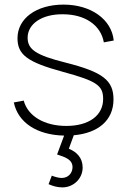

<svg xmlns="http://www.w3.org/2000/svg" viewBox="-20 -575 554 834"><path d="M251 239C299 239 339 201 339 153C339 110 313 85 279 71L300.5 12.5C408.5 3 473 -54 473 -143C473 -226 427 -262 265 -303C137 -335 100 -360 100 -411C100 -472 163 -514 253 -513C349 -513 418 -466 431 -391L474 -399C465 -491 375 -555 256 -555C138 -555 56 -495 56 -409C56 -337 99 -305 253 -263C400 -223 428 -204 428 -145C428 -73 366 -28 268 -28C172 -28 101 -71 83 -138L40 -130C58.5 -42 141 11.5 258.5 14L228 96C261 107 295 117 295 151C295 175 278 198 248 198C236 198 220 194 205 188L191 225C209 233 229 239 251 239Z"/></svg>

Font: Hauora ExtraLight
Style: Regular
Weight: 200
Designer: Mikhail Sharanda
Foundry: WCYS & Co.
Version: Version 1.010